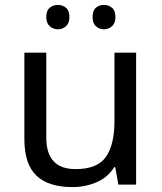

<svg xmlns="http://www.w3.org/2000/svg" viewBox="-20 -750 658 780"><path d="M533 -536V0H461L448 -71H444Q418 -29 372 -9.5Q326 10 274 10Q177 10 128 -36.5Q79 -83 79 -185V-536H168V-191Q168 -63 287 -63Q376 -63 410.5 -113Q445 -163 445 -257V-536ZM168 -681Q168 -707 182 -718.5Q196 -730 215 -730Q234 -730 248 -718.5Q262 -707 262 -681Q262 -656 248 -643.5Q234 -631 215 -631Q196 -631 182 -643.5Q168 -656 168 -681ZM356 -681Q356 -707 369.5 -718.5Q383 -730 402 -730Q421 -730 435 -718.5Q449 -707 449 -681Q449 -656 435 -643.5Q421 -631 402 -631Q383 -631 369.5 -643.5Q356 -656 356 -681Z"/></svg>

Font: Noto IKEA Simplified Chinese
Style: Regular
Weight: 400
Designer: Monotype Design Team
Foundry: Monotype Imaging Inc.
Version: Version 1.100